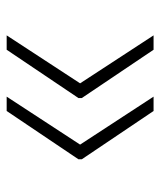

<svg xmlns="http://www.w3.org/2000/svg" viewBox="27 -581 476 570"><g transform="rotate(-90 265.0 -296.0)"><path d="M445 -78.1 302.6 -296.2 445 -514.2H402.3L258.9 -301.1V-291.2L402.3 -78.1ZM263.1 -78.1 120.7 -296.2 263.1 -514.2H220.5L77.1 -301.1V-291.2L220.5 -78.1Z"/></g></svg>

Font: Karasuma Gothic
Style: Thin
Weight: 200
Designer: Rasmus Andersson / Ryoko Ishizuka
Foundry: rsms
Version: Version 1.00